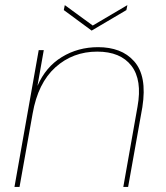

<svg xmlns="http://www.w3.org/2000/svg" viewBox="-20 -738 654 758"><path d="M466.8 0 522.9 -316.9Q542 -422.4 498.8 -478.3Q455.6 -534.2 363.8 -534.2Q267.6 -534.2 198.7 -472.2Q129.9 -410.2 108.9 -290L57.1 0H37.1L132.8 -540H152.8L127.9 -398.9Q160.6 -474.1 224.4 -512.9Q288.1 -551.8 367.2 -551.8Q412.6 -551.8 448.2 -538.3Q483.9 -524.9 509.5 -496.1Q535.2 -467.3 543.5 -422.4Q551.8 -377.4 542 -314.9L485.8 0ZM346.2 -637.2 482.9 -717.8 479 -698.2 341.8 -617.2 231.9 -698.2 235.8 -717.8Z"/></svg>

Font: SVN-Poppins Thin
Style: Italic
Weight: 100
Italic angle: -10°
Designer: Ninad Kale (Devanagari), Jonny Pinhorn (Latin)
Foundry: Indian Type Foundry
Version: Version 3.002 2017